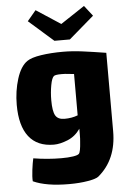

<svg xmlns="http://www.w3.org/2000/svg" viewBox="-67 -833 774 1153"><g transform="rotate(-5 320.5 -256.0)"><path d="M593 -493V-20Q593 150 480 244Q465 256 415 264.5Q365 273 302 273Q165 273 86 237Q84 211 89.5 168Q95 125 101 100Q187 114 269 114Q311 114 340 109.5Q369 105 376 97Q386 87 390 25Q392 9 392 -23V-53Q362 -9 315.5 10Q269 29 232 29Q132 29 81 -36.5Q30 -102 30 -228Q30 -311 53 -384.5Q76 -458 117 -486Q143 -504 202 -513Q261 -522 334 -522Q390 -522 451 -514Q512 -506 593 -493ZM389 -134V-383Q376 -385 350 -387Q338 -389 314 -389Q277 -389 268 -382Q255 -372 247 -328.5Q239 -285 239 -238Q239 -172 254 -146Q269 -120 309 -120Q353 -120 389 -134ZM533 -722 382 -592H289L140 -723L192 -785L339 -689L484 -785Z"/></g></svg>

Font: Lalezar
Style: Bold
Weight: 700
Designer: Borna Izadpanah
Foundry: Borna Izadpanah
Version: Version 1.003;January 24, 2021;FontCreator 13.0.0.2683 64-bi